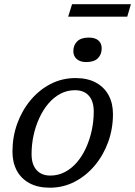

<svg xmlns="http://www.w3.org/2000/svg" viewBox="-20 -864 630 894"><path d="M331.5 -500.5Q388 -500.5 426.8 -479.2Q465.5 -458 485.8 -420.5Q506 -383 506 -333Q506 -264 483.5 -202.2Q461 -140.5 420.8 -92.8Q380.5 -45 327.2 -17.5Q274 10 212 10Q156 10 117 -11.2Q78 -32.5 58 -70.2Q38 -108 38 -158Q38 -226.5 60.2 -288.2Q82.5 -350 122.8 -398Q163 -446 216.2 -473.2Q269.5 -500.5 331.5 -500.5ZM214.5 -46.5Q250.5 -46.5 281.8 -62.8Q313 -79 337.8 -107.8Q362.5 -136.5 380 -174.5Q397.5 -212.5 407 -256Q416.5 -299.5 416.5 -344.5Q416.5 -392.5 393.8 -418.2Q371 -444 329 -444Q293 -444 262 -427.8Q231 -411.5 206.2 -382.8Q181.5 -354 163.8 -316Q146 -278 136.5 -234.8Q127 -191.5 127 -146Q127 -98.5 150 -72.5Q173 -46.5 214.5 -46.5ZM381.5 -575Q353.5 -575 337.5 -588.8Q321.5 -602.5 321.5 -626Q321.5 -654 339.5 -671.5Q357.5 -689 393.5 -689Q422.5 -689 438 -675.8Q453.5 -662.5 453.5 -638.5Q453.5 -610.5 435.8 -592.8Q418 -575 381.5 -575ZM297.5 -786.5 315.5 -844.5H589.5L572.5 -786.5Z"/></svg>

Font: Newsreader 9pt
Style: Italic
Weight: 400
Italic angle: -17°
Designer: Hugues Gentile
Foundry: Production Type
Version: Version 1.003